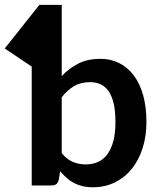

<svg xmlns="http://www.w3.org/2000/svg" viewBox="-48 -763 658 790"><path d="M82.5 0V-489L-28.5 -563.5L114 -743H206V-450Q236.5 -482.5 275 -501.8Q313.5 -521 365 -521Q407 -521 441.8 -503.8Q476.5 -486.5 501.8 -453.5Q527 -420.5 540.8 -372Q554.5 -323.5 554.5 -260.5Q554.5 -203 539 -154Q523.5 -105 494.8 -69Q466 -33 425.2 -12.8Q384.5 7.5 334 7.5Q310.5 7.5 291 2.8Q271.5 -2 255.5 -10.5Q239.5 -19 225.8 -31.2Q212 -43.5 199.5 -58.5L194 -24Q191 -11 183.8 -5.5Q176.5 0 164 0ZM322.5 -425Q284 -425 256.8 -408.8Q229.5 -392.5 206 -363V-133Q227 -107 251.8 -96.8Q276.5 -86.5 305 -86.5Q333 -86.5 355.8 -97Q378.5 -107.5 394.2 -129Q410 -150.5 418.5 -183.2Q427 -216 427 -260.5Q427 -305.5 419.8 -336.8Q412.5 -368 399 -387.5Q385.5 -407 366.2 -416Q347 -425 322.5 -425Z"/></svg>

Font: Lato
Style: Bold
Weight: 700
Designer: Lukasz Dziedzic
Foundry: tyPoland Lukasz Dziedzic
Version: Version 2.007; 2014-02-27